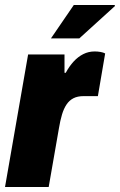

<svg xmlns="http://www.w3.org/2000/svg" viewBox="-23 -745 478 765"><path d="M-3 0 89 -528H234V-455H239Q253 -481 270.5 -500Q288 -519 309 -529.5Q330 -540 354 -540Q366 -540 377.5 -538Q389 -536 396 -532L367 -362H310Q286 -362 269.5 -353.5Q253 -345 242 -328.5Q231 -312 224 -288.5Q217 -265 212 -235L171 0ZM180 -592 271 -725H434L435 -721L293 -592Z"/></svg>

Font: Archivo Condensed Black
Style: Italic
Weight: 900
Width: 3
Italic angle: -10°
Designer: Hector Gatti
Foundry: Omnibus-Type
Version: Version 2.001